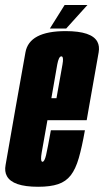

<svg xmlns="http://www.w3.org/2000/svg" viewBox="-49 -728 408 753"><path d="M100.5 4.5Q0.5 4.5 -22 -37.5Q-32 -55.5 -27 -81.5Q-12 -167 11 -299Q36 -439 50.8 -522.5Q65.5 -606 208.5 -606Q311 -606 333 -564Q342 -547 338 -523Q323 -440.5 299 -302.5Q294.5 -278 291 -256.5H137Q119.5 -158.5 114.5 -129.5Q109 -97 116 -94Q116.5 -93.5 117.5 -93.5Q125.5 -93.5 131.8 -120.2Q138 -147 150.5 -217H284Q272.5 -151.5 260 -108.2Q247.5 -65 228.5 -40.5Q209.5 -16 179 -5.8Q148.5 4.5 100.5 4.5ZM152.5 -343H172.5Q190.5 -444 196 -475Q201 -503 194 -506.5Q193 -507 191.5 -507Q181.5 -507 175.5 -475Q170.5 -447.5 152.5 -343ZM146.5 -616 204.5 -708.5H294L210.5 -616Z"/></svg>

Font: Anybody UltraCondensed Regular
Style: Bold Italic
Weight: 700
Width: 1
Italic angle: -10°
Designer: Tyler Finck
Foundry: Etcetera Type Company
Version: Version 1.010; ttfautohint (v1.8.3) -l 8 -r 50 -G 200 -x 14 